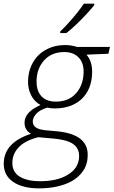

<svg xmlns="http://www.w3.org/2000/svg" viewBox="-59 -786 619 1046"><path d="M154.8 240.2Q64.5 240.2 12.9 205.1Q-38.6 169.9 -38.6 106Q-38.6 -8.8 109.9 -57.1Q74.7 -77.1 74.7 -117.7Q74.7 -175.8 161.6 -213.9Q127.9 -232.4 110.4 -267.6Q92.8 -302.7 93.8 -343.8Q94.7 -390.6 111.8 -428.7Q128.9 -466.8 159.2 -493.2Q185.5 -515.6 220.2 -528.1Q254.9 -540.5 296.4 -540.5Q329.6 -540.5 360.8 -530.3H540L531.7 -493.2L412.1 -488.3Q444.8 -450.2 442.9 -389.6Q440.9 -298.8 385.3 -246.1Q359.4 -222.2 322.8 -208.7Q286.1 -195.3 239.3 -195.3Q217.3 -195.3 198.2 -199.7Q155.8 -186.5 137.7 -165.3Q119.6 -144 119.6 -125Q119.6 -106.4 132.3 -94.7Q148.9 -80.1 190.9 -76.2L250.5 -70.8Q418.9 -55.2 418.9 57.6Q418.9 108.4 394.3 144.5Q369.6 180.7 328.1 203.1Q292.5 221.7 247.8 231Q203.1 240.2 154.8 240.2ZM245.1 -232.4Q315.4 -232.4 355.2 -277.6Q395 -322.8 396.5 -391.1Q397.9 -443.8 369.1 -473.1Q340.8 -502.4 291.5 -502.4Q222.2 -502.4 181.6 -457.5Q141.1 -412.6 140.1 -344.2Q139.6 -297.9 159.7 -270.5Q186.5 -232.4 245.1 -232.4ZM159.7 201.2Q250.5 201.2 306.2 168.5Q372.1 130.9 372.1 63.5Q372.1 28.8 350.6 7.8Q333.5 -9.3 303.5 -18.3Q273.4 -27.3 231 -31.2L149.4 -38.6Q77.1 -20 42.7 16.6Q8.3 53.2 8.3 101.6Q8.3 151.9 48.8 176.5Q89.4 201.2 159.7 201.2ZM269 -606V-614.3Q290 -634.3 314.5 -661.4Q338.9 -688.5 361.3 -716.3Q383.8 -744.1 397.9 -766.1H454.6V-757.8Q438 -737.3 412.4 -709.5Q386.7 -681.6 357.9 -654.1Q329.1 -626.5 302.7 -606Z"/></svg>

Font: Open Sans Light
Style: Italic
Weight: 300
Italic angle: -12°
Designer: Monotype Design Team
Foundry: Monotype Imaging Inc.
Version: Version 3.003; ttfautohint (v1.8.4)